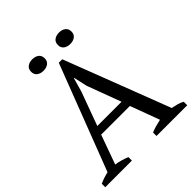

<svg xmlns="http://www.w3.org/2000/svg" viewBox="-224 -984 1131 1131"><g transform="rotate(-45 341.5 -418.5)"><path d="M0 0ZM222 0H0V-29Q36 -45 72 -53L325 -712H354L607 -53Q627 -49 646.5 -44Q666 -39 683 -29V0H427V-29Q447 -37 468 -43Q489 -49 509 -53L441 -236H202L136 -53Q178 -47 222 -29ZM222 -288H424L345 -500L326 -586H324L299 -498ZM172 -789Q172 -813 188 -825Q204 -837 229 -837Q253 -837 269 -825Q285 -813 285 -789Q285 -766 269 -754Q253 -742 229 -742Q204 -742 188 -754Q172 -766 172 -789ZM395 -789Q395 -813 411 -825Q427 -837 451 -837Q476 -837 492 -825Q508 -813 508 -789Q508 -766 492 -754Q476 -742 451 -742Q427 -742 411 -754Q395 -766 395 -789Z"/></g></svg>

Font: PT Serif
Style: Regular
Weight: 400
Designer: A.Korolkova, O.Umpeleva, V.Yefimov
Foundry: ParaType Ltd
Version: Version 1.000W OFL; ttfautohint (v1.6)